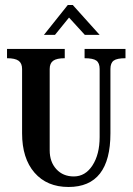

<svg xmlns="http://www.w3.org/2000/svg" viewBox="-20 -735 528 765"><path d="M420 -204Q420 10 253 10Q167 10 117.5 -47Q68 -104 68 -204V-460Q68 -483 54 -493Q40 -503 8 -503V-540H238V-503Q206 -503 192 -493Q178 -483 178 -460V-136Q178 -90 204.5 -61Q231 -32 274 -32Q320 -32 348.5 -76Q377 -120 377 -189V-460Q377 -484 364 -493.5Q351 -503 317 -503V-540H480V-503Q446 -503 433 -493.5Q420 -484 420 -460ZM199 -596H155L250 -715H270L377 -596H318L255 -665Z"/></svg>

Font: Girassol
Style: Regular
Weight: 400
Width: 3
Designer: Liam Spradlin
Version: Version 1.004